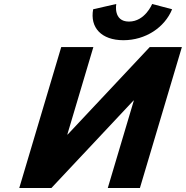

<svg xmlns="http://www.w3.org/2000/svg" viewBox="-20 -938 925 955"><path d="M736.8 -918.2C736.8 -918.2 701.4 -830.7 621.5 -830.7C541.6 -830.7 558.3 -918.2 558.3 -918.2L443.4 -891.9C426.5 -800.9 484.3 -738 593.9 -738C703.6 -738 798.8 -800.9 836.1 -891.9ZM645.7 -438H644L235.6 -2.8H75.8L284.6 -704H444.4L314.8 -268.8H316.5L724.9 -704H884.7L675.9 -2.8H516.1Z"/></svg>

Font: Hussar
Style: BdOblThree
Weight: 700
Foundry: Cannot Into Space Fonts
Version: Version 2.00